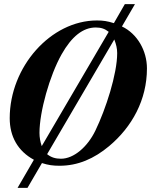

<svg xmlns="http://www.w3.org/2000/svg" viewBox="-20 -784 762 929"><path d="M633 -764H584L531 -672C499 -682 479 -685 449 -685C226 -685 27 -461 27 -212C27 -124 66 -53 144 -11L65 125H113L183 5C214 15 237 18 268 18C357 18 435 -16 508 -77C619 -170 691 -301 691 -453C691 -539 644 -621 570 -656ZM182 -77C175 -97 171 -119 171 -141C171 -243 220 -418 278 -521C327 -608 382 -651 443 -651C469 -651 487 -645 506 -630ZM533 -593C542 -570 547 -549 547 -527C547 -426 492 -256 441 -151C403 -73 337 -16 275 -16C249 -16 228 -22 208 -38Z"/></svg>

Font: XITS
Style: Bold Italic
Weight: 700
Italic angle: -16.33°
Designer: MicroPress Inc., with final additions and corrections provided by Coen Hoffman, Elsevier (retired)
Version: Version 1.105